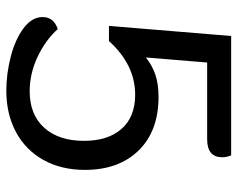

<svg xmlns="http://www.w3.org/2000/svg" viewBox="-92 -648 752 608"><g transform="rotate(90 284.0 -344.0)"><path d="M34 -103Q34 -138 72 -151Q107 -112 160 -87Q213 -62 269 -62Q343 -62 384.5 -108Q426 -154 426 -234Q426 -310 388 -353Q350 -396 280 -396Q185 -396 110 -313H62L94 -700H472Q478 -686 478 -672Q478 -624 421 -624H178L162 -430Q187 -450 216.5 -460Q246 -470 287 -470Q395 -470 456.5 -407Q518 -344 518 -237Q518 -162 486.5 -105.5Q455 -49 398 -18.5Q341 12 267 12Q214 12 159.5 -2Q105 -16 69.5 -42.5Q34 -69 34 -103Z"/></g></svg>

Font: Thasadith
Style: Bold
Weight: 700
Designer: Cadson Demak Co.,Ltd.
Foundry: Cadson Demak Co.,Ltd.
Version: Version 1.000; ttfautohint (v1.6)